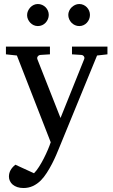

<svg xmlns="http://www.w3.org/2000/svg" viewBox="-20 -716 570 965"><path d="M467.8 -437 275.9 30.8Q271 43 262.2 63.5Q253.4 84 241.5 107.2Q229.5 130.4 215.1 152.8Q200.7 175.3 185.1 190.9Q167 209 145.3 219Q123.5 229 98.1 229Q80.6 229 66.9 224.4Q53.2 219.7 43.9 211.9Q34.7 204.1 29.8 193.6Q24.9 183.1 24.9 171.9Q24.9 154.8 32.5 140.4Q40 126 57.1 111.8L150.9 154.8Q163.1 142.6 175.8 122.8Q188.5 103 199.7 81.1Q210.9 59.1 220.2 37.4Q229.5 15.6 234.9 -1L64.9 -437L9.8 -442.9V-481.9H231V-442.9L183.1 -439.9Q174.8 -439 169.9 -432.6Q165 -426.3 168 -418L284.2 -123L402.8 -418Q406.2 -425.8 401.9 -432.4Q397.5 -439 389.2 -439.9L341.8 -442.9V-481.9H520V-442.9ZM225.1 -641.1Q225.1 -629.9 220.7 -619.6Q216.3 -609.4 209 -601.6Q201.7 -593.8 191.7 -589.4Q181.6 -585 170.4 -585Q159.2 -585 149.4 -589.4Q139.6 -593.8 132.3 -601.6Q125 -609.4 120.6 -619.1Q116.2 -628.9 116.2 -640.1Q116.2 -650.9 120.6 -660.9Q125 -670.9 132.3 -678.7Q139.6 -686.5 149.4 -691.2Q159.2 -695.8 170.4 -695.8Q181.6 -695.8 191.7 -691.4Q201.7 -687 209 -679.7Q216.3 -672.4 220.7 -662.4Q225.1 -652.3 225.1 -641.1ZM432.1 -641.1Q432.1 -629.9 428 -619.6Q423.8 -609.4 416.5 -601.6Q409.2 -593.8 399.4 -589.4Q389.6 -585 378.4 -585Q367.2 -585 357.2 -589.4Q347.2 -593.8 339.6 -601.6Q332 -609.4 327.6 -619.6Q323.2 -629.9 323.2 -641.1Q323.2 -651.4 327.6 -661.4Q332 -671.4 339.8 -679Q347.7 -686.5 357.4 -691.2Q367.2 -695.8 378.4 -695.8Q389.6 -695.8 399.4 -691.4Q409.2 -687 416.5 -679.4Q423.8 -671.9 428 -661.9Q432.1 -651.9 432.1 -641.1Z"/></svg>

Font: BabelStone Ogham Special
Style: Regular
Weight: 400
Designer: Andrew West
Foundry: BabelStone
Version: Version 1.02 March 14, 2022